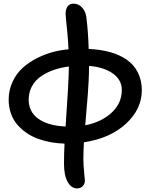

<svg xmlns="http://www.w3.org/2000/svg" viewBox="-20 -734 829 1059"><path d="M404.8 305.2Q374 305.2 353.5 269.8Q333 234.4 333 168Q333 118.2 335.9 58.1Q298.3 57.1 262.2 50.8Q226.1 44.4 191.2 32Q156.2 19.5 127 -0.5Q97.7 -20.5 75.4 -46.4Q53.2 -72.3 40.5 -107.7Q27.8 -143.1 27.8 -184.1Q27.8 -238.3 49.8 -284.2Q71.8 -330.1 106 -360.6Q140.1 -391.1 184.8 -413.6Q229.5 -436 272.7 -447.3Q315.9 -458.5 357.9 -461.9Q356 -505.4 351.8 -549.8Q347.7 -594.2 344.7 -621.3Q341.8 -648.4 341.8 -657.2Q341.8 -683.1 352.8 -698.5Q363.8 -713.9 384.8 -713.9Q413.6 -713.9 432.9 -692.4Q452.1 -670.9 456.1 -640.1Q466.3 -561.5 469.2 -463.9Q533.2 -461.4 585.7 -447Q638.2 -432.6 678.2 -405.3Q718.3 -377.9 740.2 -334.7Q762.2 -291.5 762.2 -235.8Q762.2 -132.8 675.3 -52Q588.4 28.8 442.9 50.8Q439.9 99.1 439.9 142.1Q439.9 175.8 444.1 217Q448.2 258.3 448.2 261.2Q448.2 280.3 436.3 292.7Q424.3 305.2 404.8 305.2ZM471.2 -370.1Q471.2 -335.4 469 -290Q466.8 -244.6 464.4 -214.4Q461.9 -184.1 456.8 -124.3Q451.7 -64.5 450.2 -43Q538.6 -60.1 595.2 -112.1Q651.9 -164.1 651.9 -237.8Q651.9 -293.9 601.6 -329.3Q551.3 -364.7 471.2 -370.1ZM138.2 -184.1Q138.2 -116.7 191.9 -78.6Q245.6 -40.5 341.8 -36.1Q358.9 -278.3 359.9 -367.2Q314 -361.3 275.1 -347.7Q236.3 -334 205.1 -312.3Q173.8 -290.5 156 -257.6Q138.2 -224.6 138.2 -184.1Z"/></svg>

Font: Shantell Sans Bouncy
Style: Regular
Weight: 500
Designer: Stephen Nixon, Anya Danilova, Shantell Martin
Foundry: Arrow Type
Version: Version 1.006;[9816181b4]